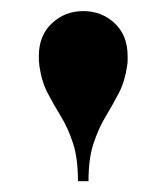

<svg xmlns="http://www.w3.org/2000/svg" viewBox="-20 -780 300 346"><path d="M120.5 -453.5Q120.5 -495 111.5 -522.2Q102.5 -549.5 89.8 -570.2Q77 -591 66 -612Q55 -633 51 -661Q50.5 -666.5 50.2 -670.5Q50 -674.5 50 -679Q50 -716 73.5 -738Q97 -760 130 -760Q163.5 -760 186.8 -738Q210 -716 210 -679Q210 -674.5 210 -670.5Q210 -666.5 209 -661Q205 -633 194 -612Q183 -591 170.5 -570.2Q158 -549.5 148.8 -522.2Q139.5 -495 139.5 -453.5Z"/></svg>

Font: Bodoni Moda SC 11pt
Style: Bold
Weight: 700
Version: Version 2.005